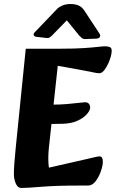

<svg xmlns="http://www.w3.org/2000/svg" viewBox="-20 -922 575 954"><path d="M86 12Q68 12 58.5 -10Q49 -32 49 -59Q49 -98 58 -186L108 -680H282Q350 -680 395 -683Q440 -686 466 -689Q492 -692 503 -692Q514 -692 524.5 -688.5Q535 -685 535 -670Q535 -652 525.5 -625.5Q516 -599 502 -578.5Q488 -558 473 -558Q463 -558 435.5 -564Q408 -570 379 -575L267 -595L222 -179Q220 -155 220 -132.5Q220 -110 223 -89L412 -132Q430 -136 448.5 -140.5Q467 -145 474 -145Q491 -145 491 -118Q491 -100 481.5 -72Q472 -44 455.5 -22Q439 0 417 0H372Q260 0 186 6Q112 12 86 12ZM173 -305 186 -402H234Q277 -402 312.5 -405Q348 -408 372 -411Q396 -414 402 -414Q416 -414 422 -406Q428 -398 428 -388Q428 -373 411 -354Q394 -335 363.5 -321.5Q333 -308 291 -307ZM152 -761Q145 -754 148 -747Q151 -740 161 -739L213 -733Q221 -732 227.5 -736.5Q234 -741 238 -745L312 -821L373 -746Q378 -741 385.5 -734Q393 -727 406 -728L459 -730Q473 -731 476.5 -739Q480 -747 475 -754L400 -868Q387 -888 370 -895Q353 -902 330 -902Q308 -902 291 -895Q274 -888 265 -879Z"/></svg>

Font: Alkatra
Style: Regular
Weight: 400
Designer: Suman Bhandary
Version: Version 1.100;gftools[0.9.22]